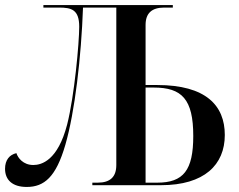

<svg xmlns="http://www.w3.org/2000/svg" viewBox="-20 -734 947 761"><path d="M86 7C155 7 202 -32 239 -160C277 -291 302 -509 309 -704H441V-80C441 -33 417 -10 367 -10H346V0H618C790 0 871 -81 871 -199C871 -316 796 -397 603 -397H557V-635C557 -682 582 -704 631 -704H665V-714H152V-704H214C263 -704 294 -696 294 -628C294 -566 275 -353 246 -240C209 -98 145 -80 112 -80C72 -80 51 -108 45 -127C18 -121 0 -100 0 -65C0 -21 29 7 86 7ZM603 -10H557V-387H589C701 -387 746 -341 746 -195C746 -59 707 -10 603 -10Z"/></svg>

Font: Noto Serif Display Medium
Style: Regular
Weight: 500
Designer: Monotype Design Team
Foundry: Monotype Imaging Inc.
Version: Version 2.009